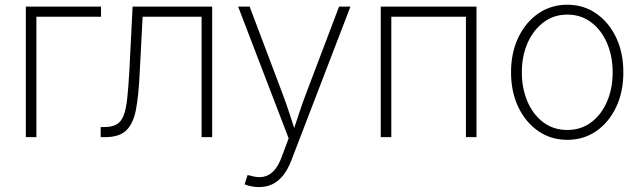

<svg xmlns="http://www.w3.org/2000/svg" viewBox="-20 -570 2667 798"><path d="M399.9 -542.5V-500.5H131.3V0H87.4V-542.5Z M398.4 0V-42H413.1Q444.8 -42 464.1 -52.7Q483.4 -63.5 493.7 -89.6Q503.9 -115.7 508.8 -161.1Q513.7 -206.5 517.6 -275.4L531.2 -542.5H861.8V0H817.9V-500.5H572.8L560.5 -264.6Q556.2 -173.8 545.2 -115.2Q534.2 -56.6 505.1 -28.3Q476.1 0 416.5 0Z M996.6 196.3 1008.8 157.7 1019.5 159.7Q1049.8 169.4 1074.5 164.8Q1099.1 160.2 1118.4 139.4Q1137.7 118.7 1151.4 80.6L1179.7 4.9L969.7 -542.5H1017.6L1153.3 -183.1Q1169.4 -141.1 1182.9 -99.1Q1196.3 -57.1 1210 -15.6H1195.3Q1209.5 -57.1 1223.1 -99.1Q1236.8 -141.1 1252.9 -183.1L1389.2 -542.5H1436.5L1190.9 96.7Q1176.3 134.3 1157 158.7Q1137.7 183.1 1112.8 195.3Q1087.9 207.5 1056.6 207.5Q1040 207.5 1024.9 204.6Q1009.8 201.7 996.6 196.3Z M1960.4 -542.5V0H1916.5V-500.5H1606.4V0H1562.5V-542.5Z M2337.9 11.2Q2270 11.2 2217.3 -25.1Q2164.6 -61.5 2134.3 -124.8Q2104 -188 2104 -269.5Q2104 -351.1 2134.3 -414.3Q2164.6 -477.5 2217.3 -513.9Q2270 -550.3 2337.9 -550.3Q2405.3 -550.3 2458 -513.9Q2510.7 -477.5 2540.8 -414.1Q2570.8 -350.6 2570.8 -269.5Q2570.8 -188 2540.8 -124.8Q2510.7 -61.5 2458.3 -25.1Q2405.8 11.2 2337.9 11.2ZM2337.9 -29.8Q2394.5 -29.8 2437 -61.5Q2479.5 -93.3 2502.9 -147.7Q2526.4 -202.1 2526.4 -269.5Q2526.4 -336.4 2502.9 -390.9Q2479.5 -445.3 2437 -477.3Q2394.5 -509.3 2337.9 -509.3Q2281.2 -509.3 2238.8 -477.1Q2196.3 -444.8 2172.6 -390.9Q2148.9 -336.9 2148.9 -269.5Q2148.9 -202.1 2172.4 -147.7Q2195.8 -93.3 2238.3 -61.5Q2280.8 -29.8 2337.9 -29.8Z"/></svg>

Font: Inter 16pt ExtraLight
Style: Regular
Weight: 250
Version: Version 4.001;git-66647c0bb